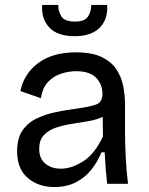

<svg xmlns="http://www.w3.org/2000/svg" viewBox="-20 -741 599 774"><path d="M199 13Q135 13 92 -23.5Q49 -60 49 -132Q49 -184 71 -215.5Q93 -247 129 -264Q165 -281 207 -289.5Q249 -298 288 -303Q346 -311 369.5 -320.5Q393 -330 393 -363Q393 -401 367.5 -427.5Q342 -454 287 -454Q257 -454 226.5 -444Q196 -434 173.5 -410.5Q151 -387 145 -345L62 -374Q77 -445 135 -487.5Q193 -530 285 -530Q350 -530 389 -511.5Q428 -493 448.5 -462.5Q469 -432 476.5 -395Q484 -358 484 -321V-209Q484 -162 487 -104.5Q490 -47 496 0H412Q405 -61 402 -127H389Q374 -90 349 -58Q324 -26 286.5 -6.5Q249 13 199 13ZM226 -61Q268 -61 315 -90.5Q362 -120 395 -191L394 -270Q369 -258 336 -252.5Q303 -247 268.5 -241.5Q234 -236 204.5 -226Q175 -216 156.5 -196Q138 -176 138 -141Q138 -102 162.5 -81.5Q187 -61 226 -61ZM150 -721H215Q214 -696 227.5 -675Q241 -654 282 -654Q322 -654 335 -674.5Q348 -695 348 -721H412Q416 -664 382 -629.5Q348 -595 281 -595Q212 -595 179 -630Q146 -665 150 -721Z"/></svg>

Font: Bricolage Grotesque 10pt
Style: Regular
Weight: 400
Designer: Mathieu Triay
Foundry: Atelier Triay
Version: Version 1.000; ttfautohint (v1.8.4.7-5d5b);gftools[0.9.32]